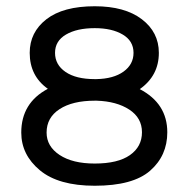

<svg xmlns="http://www.w3.org/2000/svg" viewBox="-20 -574 603 614"><path d="M283 20Q167 20 107.5 -29.5Q48 -79 48 -150Q48 -245 133 -290Q75 -331 75 -405Q75 -471 128.5 -512.5Q182 -554 283 -554Q379 -554 433.5 -512.5Q488 -471 488 -405Q488 -332 427 -289Q515 -243 515 -151Q515 -76 460 -28Q405 20 283 20ZM283 -252Q212 -252 170.5 -225Q129 -198 129 -150Q129 -106 170.5 -78.5Q212 -51 283 -51Q357 -51 395.5 -78Q434 -105 434 -151Q434 -197 393.5 -223.5Q353 -250 289 -252ZM283 -321H288Q343 -322 375 -345Q407 -368 407 -405Q407 -443 372.5 -463.5Q338 -484 283 -484Q226 -484 191 -463.5Q156 -443 156 -405Q156 -367 189.5 -344Q223 -321 283 -321Z"/></svg>

Font: Hoogli Semibold
Style: Regular
Weight: 600
Designer: Anand Singh Naorem
Foundry: Brand New Type
Version: Version 1.00 b007